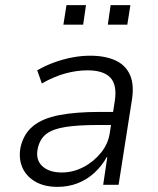

<svg xmlns="http://www.w3.org/2000/svg" viewBox="-20 -720 615 748"><path d="M204 8Q152 8 116.5 -13Q81 -34 66.5 -69Q52 -104 60 -146Q72 -199 109 -229Q146 -259 210.5 -271.5Q275 -284 369 -284H433L425 -233H360Q285 -233 236 -225.5Q187 -218 161 -198.5Q135 -179 127 -141Q118 -98 144.5 -73Q171 -48 221 -48Q264 -48 304 -68.5Q344 -89 373 -124.5Q402 -160 408 -204L427 -325Q437 -389 410 -417.5Q383 -446 321 -446Q280 -446 236.5 -434.5Q193 -423 143 -395L125 -446Q158 -465 193 -477.5Q228 -490 263 -496.5Q298 -503 331 -503Q389 -503 429 -485Q469 -467 486.5 -428Q504 -389 493 -325L442 0H382L398 -108H396Q377 -74 348.5 -47.5Q320 -21 283.5 -6.5Q247 8 204 8ZM400 -624 411 -700H488L476 -624ZM227 -624 239 -700H315L304 -624Z"/></svg>

Font: Nunito Sans 7pt SemiCondensed Light
Style: Italic
Weight: 300
Width: 4
Italic angle: -9°
Designer: Vernon Adams
Foundry: Vernon Adams
Version: Version 3.101;gftools[0.9.27]